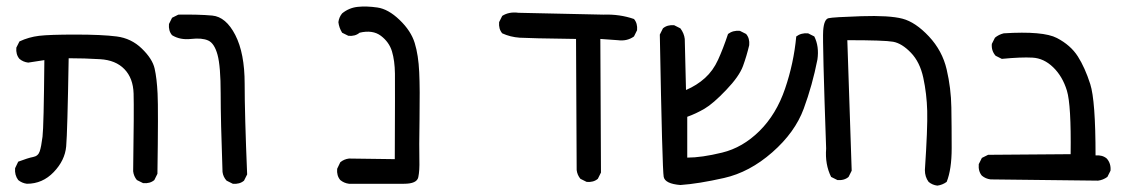

<svg xmlns="http://www.w3.org/2000/svg" viewBox="-20 -459 3540 602"><path d="M64.5 117.2Q48.8 115.2 37.1 105.5Q25.4 89.8 27.3 68.4L37.1 47.9Q68.4 36.1 84 33.2Q99.6 30.3 104.5 15.6Q109.4 1 113.3 -30.3Q117.2 -61.5 119.1 -270.5L68.4 -262.7Q52.7 -264.6 41 -274.4Q29.3 -288.1 31.2 -309.6L41 -329.1Q70.3 -342.8 102.5 -346.7Q134.8 -350.6 217.3 -350.6Q299.8 -350.6 345.7 -344.7Q391.6 -338.9 424.8 -306.6Q458 -274.4 464.8 -244.1Q471.7 -213.9 474.1 -165.5Q476.6 -117.2 473.6 85.9L463.9 105.5Q450.2 117.2 428.7 115.2L409.2 105.5Q399.4 93.8 397.5 78.1Q400.4 -117.2 398.9 -165.5Q397.5 -213.9 370.1 -242.2Q342.8 -270.5 293.9 -273.4Q245.1 -276.4 195.3 -276.4Q191.4 -43.9 187.5 0Q183.6 43.9 148.4 80.6Q113.3 117.2 64.5 117.2Z M710 117.2 690.4 107.4Q679.7 95.7 677.7 80.1Q671.9 -81.1 671.9 -166Q671.9 -251 662.1 -287.1Q652.3 -323.2 632.8 -332Q613.3 -340.8 579.1 -336.9Q544.9 -333 519.5 -348.6Q507.8 -362.3 509.8 -383.8L519.5 -403.3L539.1 -413.1Q602.5 -414.1 645.5 -410.2Q688.5 -406.2 717.8 -349.1Q747.1 -292 747.1 -196.3Q747.1 -100.6 754.9 87.9L745.1 107.4Q731.4 119.1 710 117.2Z M1074.2 117.2Q1058.6 115.2 1046.9 105.5Q1035.2 91.8 1037.1 70.3L1046.9 49.8Q1058.6 40 1074.2 38.1L1217.8 40Q1218.8 -187.5 1218.3 -228Q1217.8 -268.6 1209 -297.9Q1200.2 -327.1 1174.3 -346.7Q1148.4 -366.2 1107.4 -356.4Q1093.8 -344.7 1072.3 -346.7L1052.7 -356.4Q1043 -372.1 1041 -389.6Q1043 -405.3 1052.7 -417Q1074.2 -434.6 1101.6 -437.5Q1128.9 -440.4 1163.1 -435.5Q1197.3 -430.7 1232.9 -396.5Q1268.6 -362.3 1280.3 -324.2Q1292 -286.1 1294.4 -232.9Q1296.9 -179.7 1295.4 -86.4Q1293.9 6.8 1294.9 41.5Q1295.9 76.2 1291.5 96.7Q1287.1 117.2 1246.6 117.2Q1206.1 117.2 1074.2 117.2Z M1819.3 111.3 1799.8 101.6Q1790 89.8 1788.1 74.2L1786.1 -336.9Q1638.7 -338.9 1609.4 -340.8Q1580.1 -342.8 1554.7 -354.5Q1543 -368.2 1544.9 -389.6L1554.7 -409.2Q1576.2 -422.9 1605.5 -418.9L1872.1 -413.1Q1922.9 -415 1967.8 -399.4Q1979.5 -385.7 1977.5 -364.3L1967.8 -344.7Q1946.3 -329.1 1917 -333L1862.3 -336.9L1864.3 82L1854.5 101.6Q1840.8 113.3 1819.3 111.3Z M2113.3 121.1Q2065.4 117.2 2061 95.7Q2056.6 74.2 2048.8 -350.6L2058.6 -370.1Q2072.3 -381.8 2093.8 -379.9L2113.3 -370.1Q2125 -354.5 2127 -336.9L2130.9 -176.8Q2165 -191.4 2190.4 -214.4Q2215.8 -237.3 2231.4 -271.5Q2247.1 -305.7 2262.7 -352.5Q2278.3 -364.3 2299.8 -362.3L2319.3 -352.5Q2331.1 -338.9 2329.1 -317.4Q2321.3 -284.2 2309.6 -252Q2297.9 -219.7 2256.8 -176.8Q2215.8 -133.8 2189 -118.2Q2162.1 -102.5 2134.8 -92.8V35.2Q2179.7 35.2 2244.1 19.5Q2308.6 3.9 2361.3 -48.3Q2414.1 -100.6 2441.4 -180.7Q2468.8 -260.7 2476.6 -344.7Q2492.2 -356.4 2513.7 -354.5L2533.2 -344.7Q2548.8 -313.5 2543 -272.5Q2527.3 -192.4 2500 -118.2Q2472.7 -43.9 2401.4 18.6Q2330.1 81.1 2250 99.1Q2169.9 117.2 2113.3 121.1Z M2918.9 123Q2903.3 121.1 2891.6 111.3Q2879.9 95.7 2879.9 74.2Q2888.7 -57.6 2887.2 -111.3Q2885.7 -165 2875 -214.8Q2864.3 -264.6 2835.9 -293.9Q2807.6 -323.2 2780.3 -328.1Q2752.9 -333 2636.7 -333L2650.4 76.2L2640.6 95.7Q2627 107.4 2605.5 105.5L2585.9 95.7Q2566.4 56.6 2570.3 6.8Q2558.6 -327.1 2561 -362.8Q2563.5 -398.4 2577.6 -401.9Q2591.8 -405.3 2680.2 -408.2Q2768.6 -411.1 2809.6 -400.4Q2850.6 -389.6 2892.6 -344.7Q2934.6 -299.8 2948.2 -241.2Q2961.9 -182.6 2962.9 -122.1Q2963.9 -61.5 2963.9 5.4Q2963.9 72.3 2948.2 111.3Q2934.6 121.1 2918.9 123Z M3422.9 107.4 3085.9 103.5Q3070.3 101.6 3058.6 91.8Q3046.9 78.1 3048.8 55.7L3058.6 36.1L3078.1 26.4L3336.9 24.4Q3338.9 -129.9 3325.2 -174.8Q3311.5 -219.7 3282.2 -248Q3252.9 -276.4 3217.3 -278.3Q3181.6 -280.3 3121.1 -274.4L3101.6 -284.2Q3087.9 -299.8 3089.8 -321.3L3099.6 -340.8Q3111.3 -350.6 3127 -354.5Q3251 -362.3 3293.9 -339.8Q3336.9 -317.4 3359.4 -282.2Q3381.8 -247.1 3398.4 -195.3Q3415 -143.6 3415 28.3Q3436.5 26.4 3450.2 38.1Q3463.9 53.7 3461.9 76.2L3452.1 95.7Q3438.5 105.5 3422.9 107.4Z"/></svg>

Font: JasonHandwriting4
Style: Regular
Weight: 400
Version: Version 1.01.21